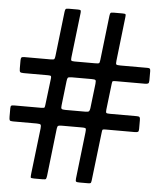

<svg xmlns="http://www.w3.org/2000/svg" viewBox="-68 -855 796 959"><g transform="rotate(5 330.0 -375.0)"><path d="M237 -805H282.5Q293.5 -805 296.5 -802.8Q299.5 -800.5 298.5 -790L272 -564.5Q270.5 -552 273 -548.5Q275.5 -545 290 -545H391.5Q407.5 -545 411.5 -547Q415.5 -549 417 -564L443 -787.5Q444.5 -799.5 447.5 -802.2Q450.5 -805 464.5 -805H505.5Q519.5 -805 522 -802.5Q524.5 -800 523 -788.5L497.5 -567Q495.5 -551.5 498.8 -548.2Q502 -545 520 -545H655.5Q664.5 -545 667.2 -541.8Q670 -538.5 670 -529.5V-483.5Q670 -471 665.5 -468Q661 -465 649.5 -465H505Q492 -465 488.5 -463.5Q485 -462 484 -450.5L468.5 -319.5Q467 -305.5 470.2 -302.8Q473.5 -300 489 -300H623.5Q634.5 -300 637.2 -296.2Q640 -292.5 640 -281.5V-237.5Q640 -225.5 635.8 -222.8Q631.5 -220 620.5 -220H473.5Q461 -220 458.8 -218Q456.5 -216 455.5 -205.5L426.5 39.5Q425 50 422.8 52.5Q420.5 55 409 55H367.5Q353.5 55 349.8 52.5Q346 50 347.5 36.5L374.5 -196.5Q376 -210.5 374.8 -215.2Q373.5 -220 355.5 -220H255Q241.5 -220 236.5 -217.8Q231.5 -215.5 230 -203L202.5 36Q200.5 49.5 198 52.2Q195.5 55 180 55H139Q122.5 55 121.8 51Q121 47 122.5 32.5L149.5 -196.5Q151 -211 148.2 -215.5Q145.5 -220 128.5 -220H9Q-4.5 -220 -7.2 -224Q-10 -228 -10 -241.5V-283.5Q-10 -295.5 -6 -297.8Q-2 -300 10.5 -300H143Q158.5 -300 160.2 -303.5Q162 -307 163.5 -320.5L179 -448.5Q180.5 -459 178.2 -462Q176 -465 164 -465H41.5Q27 -465 23.5 -468.8Q20 -472.5 20 -487V-526Q20 -537 22.8 -541Q25.5 -545 37.5 -545H169.5Q184.5 -545 187.5 -548.2Q190.5 -551.5 192 -564L218 -787.5Q219.5 -798 222 -801.5Q224.5 -805 237 -805ZM382 -465H283.5Q265.5 -465 262.5 -460.5Q259.5 -456 258 -442.5L244 -321.5Q242 -307.5 245.8 -303.8Q249.5 -300 265 -300H365.5Q379.5 -300 383.2 -304Q387 -308 388.5 -319.5L403 -442.5Q405 -459 401 -462Q397 -465 382 -465Z"/></g></svg>

Font: Besley
Style: Bold
Weight: 700
Designer: Owen Earl
Foundry: indestructible type*
Version: Version 2.001; ttfautohint (v1.8.3)